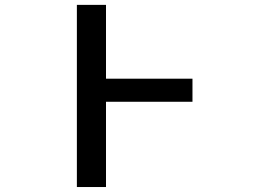

<svg xmlns="http://www.w3.org/2000/svg" viewBox="-20 -751 1040 772"><path d="M753.9 -434.6V-341.8H406.2V1H289.1V-731.4H406.2V-434.6Z"/></svg>

Font: Gen Shin Gothic Monospace Medium
Style: Regular
Weight: 500
Designer: [Source Han Sans]
Ryoko NISHIZUKA  (kana & ideographs); Paul D. Hunt (Latin, Greek & Cyrillic); Wenlong ZHANG  (bopomofo
Version: Version 1.002.20150607